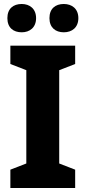

<svg xmlns="http://www.w3.org/2000/svg" viewBox="-20 -943 430 963"><path d="M17 -852C17 -804 47 -781 89 -781C129 -781 161 -805 161 -852C161 -899 129 -923 89 -923C47 -923 17 -900 17 -852ZM228 -852C228 -805 258 -781 300 -781C341 -781 373 -805 373 -852C373 -899 341 -923 300 -923C258 -923 228 -900 228 -852ZM357 0V-92L277 -123V-591L357 -622V-714H32V-622L112 -591V-123L32 -92V0Z"/></svg>

Font: Noto Sans Lao Looped SemiCondensed ExtraBold
Style: Regular
Weight: 800
Width: 4
Designer: Mark Frömberg, Ben Mitchell
Foundry: The Fontpad Ltd
Version: Version 1.002